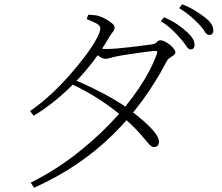

<svg xmlns="http://www.w3.org/2000/svg" viewBox="-20 -821 1040 901"><path d="M827 -640Q811 -659 789 -680Q767 -701 735 -722L749 -740Q787 -724 813 -706Q839 -688 856 -672Q876 -654 884.5 -639.5Q893 -625 893 -610Q893 -600 888 -594.5Q883 -589 874 -589Q864 -589 854 -605Q844 -621 827 -640ZM914 -707Q896 -726 875 -744Q854 -762 821 -783L835 -801Q872 -786 898 -769.5Q924 -753 942 -739Q963 -723 972 -708Q981 -693 981 -678Q981 -668 976 -662.5Q971 -657 962 -657Q950 -657 941 -672.5Q932 -688 914 -707ZM325 -448Q374 -428 420.5 -405Q467 -382 508 -358.5Q549 -335 580 -312Q617 -285 650.5 -256Q684 -227 705 -201Q726 -175 726 -156Q726 -144 720 -137.5Q714 -131 702 -131Q693 -131 683 -141Q673 -151 658 -169.5Q643 -188 619 -213.5Q595 -239 558 -271Q508 -314 446 -354.5Q384 -395 312 -428ZM121 -300Q167 -331 214 -374Q261 -417 303.5 -465Q346 -513 379.5 -557.5Q413 -602 432 -637Q451 -672 451 -688Q451 -701 432.5 -711Q414 -721 387 -731L394 -752Q407 -751 421.5 -750Q436 -749 449 -744Q464 -739 480 -729.5Q496 -720 507 -710.5Q518 -701 518 -693Q518 -681 509 -670.5Q500 -660 489 -641Q458 -587 419 -535.5Q380 -484 334.5 -437Q289 -390 239.5 -349.5Q190 -309 138 -278ZM124 36Q231 -17 326 -89.5Q421 -162 499 -243.5Q577 -325 633 -408.5Q689 -492 716 -568Q723 -584 706 -582Q687 -581 652.5 -576Q618 -571 583.5 -566Q549 -561 530 -557Q514 -554 499 -549.5Q484 -545 475 -545Q464 -545 448 -555Q432 -565 416 -578L430 -597Q445 -594 456.5 -592.5Q468 -591 477 -591Q497 -591 528.5 -593.5Q560 -596 593 -600Q626 -604 652 -607.5Q678 -611 688 -612Q710 -615 716.5 -623.5Q723 -632 734 -632Q742 -632 754 -626Q766 -620 777 -611Q788 -602 795.5 -592.5Q803 -583 803 -575Q803 -567 794.5 -561.5Q786 -556 776 -549Q766 -542 760 -529Q710 -434 647.5 -348.5Q585 -263 508.5 -188Q432 -113 340.5 -51Q249 11 140 60Z"/></svg>

Font: Early Summer Mincho VF
Style: Regular
Weight: 250
Designer: GuiWonder
Version: Version 1.002